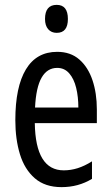

<svg xmlns="http://www.w3.org/2000/svg" viewBox="-20 -759 458 789"><path d="M215 -546Q270 -546 306 -514.5Q342 -483 360 -429.5Q378 -376 378 -309V-253H123Q126 -59 242 -59Q271 -59 299.5 -68Q328 -77 358 -96V-24Q302 10 233 10Q165 10 123 -26.5Q81 -63 62 -125Q43 -187 43 -265Q43 -402 86.5 -474Q130 -546 215 -546ZM215 -480Q174 -480 151 -440Q128 -400 124 -317H302Q302 -361 293 -398Q284 -435 264.5 -457.5Q245 -480 215 -480ZM213 -739Q259 -739 259 -681Q259 -624 213 -624Q191 -624 178 -639Q165 -654 165 -681Q165 -739 213 -739Z"/></svg>

Font: Noto Sans Lao ExtraCondensed
Style: Regular
Weight: 400
Width: 2
Designer: Monotype Design Team
Foundry: Monotype Imaging Inc.
Version: Version 2.003; ttfautohint (v1.8.4.7-5d5b)